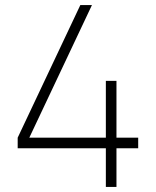

<svg xmlns="http://www.w3.org/2000/svg" viewBox="-20 -740 617 760"><path d="M399 0V-153H50V-195L298 -720H344L96 -195H399V-420H441V-195H527V-153H441V0Z"/></svg>

Font: Manrope ExtraLight
Style: Regular
Weight: 200
Designer: Mikhail Sharanda
Foundry: Mikhail Sharanda
Version: Version 4.505